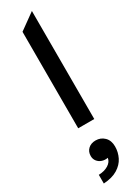

<svg xmlns="http://www.w3.org/2000/svg" viewBox="-285 -759 832 1139"><g transform="rotate(-30 131.5 -190.0)"><path d="M76.6 0V-660.8L186.6 -740V0ZM44.4 359.8V300.3Q83.9 299.1 110.6 282.4Q137.2 265.8 141.1 239.4Q120.4 243.5 101.4 237.3Q82.4 231.1 70.5 216.1Q58.5 201.1 58.5 180Q58.5 150.3 78.2 132.1Q97.9 113.9 129 113.9Q164.1 113.9 188.2 137.6Q212.2 161.3 212.2 202.4Q212.2 241.4 195 276.1Q177.8 310.7 140.7 333.4Q103.6 356.2 44.4 359.8Z"/></g></svg>

Font: Geologica-Sharp
Style: Regular
Weight: 100
Designer: Sindre Bremnes, Frode Helland
Foundry: Monokrom Skriftforlag AS
Version: Version 1.010;gftools[0.9.28]